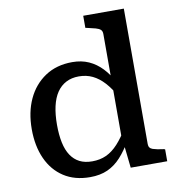

<svg xmlns="http://www.w3.org/2000/svg" viewBox="-85 -835 852 922"><g transform="rotate(-10 341.0 -373.5)"><path d="M580 -97Q580 -77 599.5 -70.5Q619 -64 652 -60L658 -58V0H480L467 -119L462 -116V-655Q462 -669 454.5 -676Q447 -683 431 -687.5Q415 -692 392 -697L382 -699V-758H580ZM291 -548Q336 -548 371.5 -532Q407 -516 435.5 -486Q464 -456 487 -412L484 -344Q459 -389 433 -417.5Q407 -446 377 -460.5Q347 -475 310 -475Q275 -475 248 -461Q221 -447 203 -420.5Q185 -394 176 -354.5Q167 -315 167 -264Q167 -215 175 -177Q183 -139 200 -113.5Q217 -88 242.5 -75Q268 -62 304 -62Q342 -62 372.5 -76Q403 -90 430.5 -120Q458 -150 485 -196L487 -131Q461 -86 432 -54Q403 -22 366.5 -5.5Q330 11 281 11Q206 11 153 -23.5Q100 -58 72 -120Q44 -182 44 -264Q44 -347 73.5 -410.5Q103 -474 158.5 -511Q214 -548 291 -548Z"/></g></svg>

Font: Roboto Serif 20pt Medium
Style: Regular
Weight: 500
Version: Version 1.008